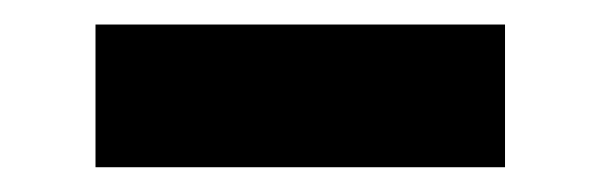

<svg xmlns="http://www.w3.org/2000/svg" viewBox="-20 -364 485 155"><path d="M387.7 -344.2V-229H57.1V-344.2Z"/></svg>

Font: Inter Display
Style: Bold
Weight: 700
Designer: Rasmus Andersson
Foundry: rsms
Version: Version 4.001;git-9221beed3